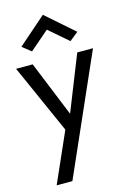

<svg xmlns="http://www.w3.org/2000/svg" viewBox="-137 -776 715 1061"><g transform="rotate(-15 220.0 -245.0)"><path d="M110 -530 60 -570 220 -710 380 -570 330 -530 220 -625ZM140 220H50L176 -65L0 -460H95L224 -143L350 -460H440Z"/></g></svg>

Font: Venryn Sans
Style: Regular
Weight: 400
Designer: Owen Earl, indestructible type* (font) & Cristiano Sobral (main changes)
Version: Version 3.600; ttfautohint (v1.8.3)